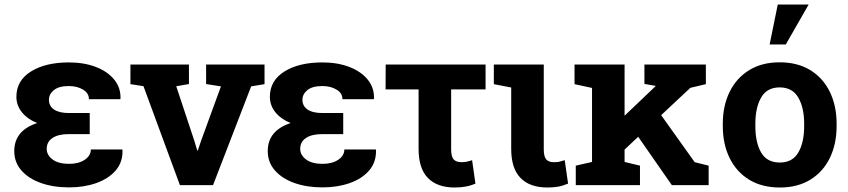

<svg xmlns="http://www.w3.org/2000/svg" viewBox="-20 -811 3714 841"><path d="M282.7 9.8Q213.4 9.8 159.2 -9.5Q105 -28.8 73.7 -64.5Q42.5 -100.1 42.5 -149.4Q42.5 -238.8 142.6 -272Q99.6 -289.6 75.7 -319.6Q51.8 -349.6 51.8 -387.2Q51.8 -458 115.5 -497.8Q179.2 -537.6 281.7 -537.6Q348.1 -537.6 399.7 -517.8Q451.2 -498 480.2 -462.4Q509.3 -426.8 507.8 -379.4L506.8 -376.5H369.6Q369.6 -402.8 343.8 -418.5Q317.9 -434.1 281.7 -434.1Q237.8 -434.1 216.1 -416.3Q194.3 -398.4 194.3 -374Q194.3 -346.7 216.8 -331.3Q239.3 -315.9 281.7 -315.9H373V-223.6H281.7Q234.9 -223.6 209.7 -206.5Q184.6 -189.5 184.6 -159.2Q184.6 -131.8 210.2 -112.5Q235.8 -93.3 282.7 -93.3Q324.7 -93.3 351.3 -111.3Q377.9 -129.4 377.9 -156.2H515.6L516.6 -153.3Q518.1 -100.6 486.6 -64.2Q455.1 -27.8 401.4 -9Q347.7 9.8 282.7 9.8Z M768.1 0 608.4 -433.6 551.3 -442.4V-528.3H807.6V-442.9L752 -433.1L831.5 -193.4L843.8 -152.3H846.7L860.4 -193.4L947.8 -432.6L882.8 -442.9V-528.3H1138.7V-442.4L1080.1 -432.6L913.1 0Z M1393.1 9.8Q1323.7 9.8 1269.5 -9.5Q1215.3 -28.8 1184.1 -64.5Q1152.8 -100.1 1152.8 -149.4Q1152.8 -238.8 1252.9 -272Q1210 -289.6 1186 -319.6Q1162.1 -349.6 1162.1 -387.2Q1162.1 -458 1225.8 -497.8Q1289.6 -537.6 1392.1 -537.6Q1458.5 -537.6 1510 -517.8Q1561.5 -498 1590.6 -462.4Q1619.6 -426.8 1618.2 -379.4L1617.2 -376.5H1480Q1480 -402.8 1454.1 -418.5Q1428.2 -434.1 1392.1 -434.1Q1348.1 -434.1 1326.4 -416.3Q1304.7 -398.4 1304.7 -374Q1304.7 -346.7 1327.1 -331.3Q1349.6 -315.9 1392.1 -315.9H1483.4V-223.6H1392.1Q1345.2 -223.6 1320.1 -206.5Q1294.9 -189.5 1294.9 -159.2Q1294.9 -131.8 1320.6 -112.5Q1346.2 -93.3 1393.1 -93.3Q1435.1 -93.3 1461.7 -111.3Q1488.3 -129.4 1488.3 -156.2H1626L1627 -153.3Q1628.4 -100.6 1596.9 -64.2Q1565.4 -27.8 1511.7 -9Q1458 9.8 1393.1 9.8Z M1971.7 10.3Q1895 10.3 1854.2 -31.5Q1813.5 -73.2 1813.5 -158.7V-419.4H1668.9L1669.4 -528.3H2106.9V-419.4H1956.1V-156.7Q1956.1 -125 1967 -112.8Q1978 -100.6 2002.4 -100.6Q2022.9 -100.6 2047.9 -109.4L2062.5 -6.8Q2041.5 2.4 2019 6.3Q1996.6 10.3 1971.7 10.3Z M2377.4 10.3Q2300.8 10.3 2260 -31.5Q2219.2 -73.2 2219.2 -158.7V-427.7L2143.1 -442.4V-528.3H2361.8V-156.7Q2361.8 -125 2372.6 -112.8Q2383.3 -100.6 2406.2 -100.6Q2420.4 -100.6 2428.7 -102.3Q2437 -104 2453.6 -109.4L2468.3 -6.8Q2445.3 2.9 2424.8 6.6Q2404.3 10.3 2377.4 10.3Z M2502 0V-85.4L2573.2 -101.6V-425.8L2496.6 -442.4V-528.3H2715.8V-304.2L2851.1 -433.1L2852.5 -434.6L2802.7 -443.4V-528.3H3071.8V-442.4L3003.9 -426.3L2876 -306.6L3022.9 -100.6L3084 -85.4V0H2922.9L2775.4 -211.9L2715.8 -155.8V-101.6L2783.2 -85.4V0Z M3396 10.3Q3317.4 10.3 3261.5 -23.9Q3205.6 -58.1 3175.8 -118.9Q3146 -179.7 3146 -258.8V-269Q3146 -347.7 3175.8 -408.4Q3205.6 -469.2 3261.5 -503.7Q3317.4 -538.1 3395 -538.1Q3473.1 -538.1 3529.1 -503.9Q3585 -469.7 3614.7 -408.9Q3644.5 -348.1 3644.5 -269V-258.8Q3644.5 -179.7 3614.7 -118.9Q3585 -58.1 3529.3 -23.9Q3473.6 10.3 3396 10.3ZM3396 -99.1Q3451.2 -99.1 3476.8 -143.1Q3502.4 -187 3502.4 -258.8V-269Q3502.4 -339.4 3476.6 -383.8Q3450.7 -428.2 3395 -428.2Q3339.4 -428.2 3314 -383.8Q3288.6 -339.4 3288.6 -269V-258.8Q3288.6 -186.5 3314 -142.8Q3339.4 -99.1 3396 -99.1ZM3351.1 -616.2 3386.7 -791H3522L3421.9 -616.2Z"/></svg>

Font: Roboto Slab
Style: Bold
Weight: 700
Designer: Google
Version: Version 2.000; ttfautohint (v1.8.1.43-b0c9)